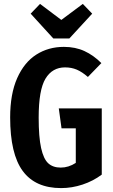

<svg xmlns="http://www.w3.org/2000/svg" viewBox="-20 -948 581 983"><path d="M499 -625 430 -554Q400 -580 373 -591.5Q346 -603 313 -603Q248 -603 213 -545.5Q178 -488 178 -346Q178 -246 190.5 -190Q203 -134 227 -112Q251 -90 291 -90Q331 -90 368 -114V-291H295L281 -393H501V-54Q457 -21 402.5 -3Q348 15 293 15Q161 15 96.5 -72.5Q32 -160 32 -347Q32 -467 68 -548Q104 -629 166 -668.5Q228 -708 307 -708Q366 -708 412.5 -686.5Q459 -665 499 -625ZM452 -878 335 -751H253L137 -878L185 -928L294 -846L404 -928Z"/></svg>

Font: Fira Sans Compressed SemiBold
Style: Regular
Weight: 600
Width: 1
Designer: bBox Type GmbH & Carrois Corporate GbR & Edenspiekermann AG
Foundry: bBox Type GmbH & Carrois Corporate GbR & Edenspiekermann AG
Version: Version 4.301